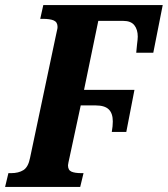

<svg xmlns="http://www.w3.org/2000/svg" viewBox="-40 -734 659 754"><path d="M-7 -54H3Q33 -54 52 -66Q71 -78 78 -114L179 -592Q181 -604 183.5 -613Q186 -622 186 -628Q186 -647 171.5 -653.5Q157 -660 128 -660H118L130 -714H599L562 -527H495L498 -558Q501 -581 501 -590Q501 -618 487.5 -635Q474 -652 444 -652H346L290 -381H488L456 -216H399Q403 -239 403 -257Q403 -289 387 -304.5Q371 -320 336 -320H277L234 -120Q227 -89 227 -85Q227 -66 240.5 -60Q254 -54 281 -54H288L275 0H-20Z"/></svg>

Font: Noto Serif CondExtraBold
Style: Italic
Weight: 800
Width: 3
Italic angle: -12°
Designer: Monotype Design Team
Foundry: Monotype Imaging Inc.
Version: Version 1.001